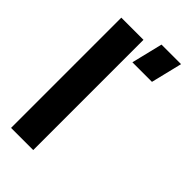

<svg xmlns="http://www.w3.org/2000/svg" viewBox="-232 -801 861 861"><g transform="rotate(45 198.5 -370.5)"><path d="M207 -592.8 243.2 -741.2H367.2L331.1 -592.8ZM30.3 0V-699.2H170.9V0Z"/></g></svg>

Font: Post No Bills Colombo ExtraBold
Style: Regular
Weight: 800
Designer: Kosala Senevirathne, Siva Puranthara, Lasantha Premarathna, Tharique Azeez
Foundry: Mooniak
Version: Version 1.220 ; ttfautohint (v1.6)